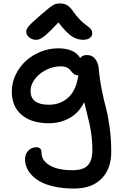

<svg xmlns="http://www.w3.org/2000/svg" viewBox="-20 -840 704 1120"><path d="M189 -607.9Q166.5 -607.9 149.7 -622.6Q132.8 -637.2 132.8 -654.8Q132.8 -668.9 147.5 -687Q162.1 -705.1 215.8 -751Q227.1 -760.3 245.8 -776.6Q264.6 -793 270.8 -797.4Q276.9 -801.8 288.6 -809.1Q300.3 -816.4 309.3 -818.1Q318.4 -819.8 331.1 -819.8Q355.5 -819.8 372.8 -809.1Q390.1 -798.3 409.2 -770Q425.8 -746.6 443.6 -728Q461.4 -709.5 473.9 -700.2Q486.3 -690.9 497.1 -682.6Q507.8 -674.3 512.9 -666Q518.1 -657.7 518.1 -646Q518.1 -627.9 503.4 -617.9Q488.8 -607.9 463.9 -607.9Q429.2 -607.9 398.2 -628.7Q367.2 -649.4 320.8 -709Q287.1 -673.3 265.1 -652.3Q243.2 -631.3 228.8 -621.8Q214.4 -612.3 206.8 -610.1Q199.2 -607.9 189 -607.9ZM412.1 259.8Q348.1 259.8 297.4 248.5Q246.6 237.3 215.1 219.7Q183.6 202.1 162.8 179Q142.1 155.8 134 133.5Q126 111.3 126 88.9Q126 59.1 144.5 39.1Q163.1 19 192.9 19Q222.2 19 222.2 50.8Q222.2 96.7 270 124.8Q317.9 152.8 402.8 152.8Q466.8 152.8 492.9 124Q519 95.2 519 35.2Q519 -5.4 513.9 -46.6Q508.8 -87.9 503.2 -112.8Q497.6 -137.7 486.6 -181.4Q475.6 -225.1 471.2 -244.1Q440.4 -181.6 385.7 -151.4Q331.1 -121.1 265.1 -121.1Q164.1 -121.1 106.4 -169.7Q48.8 -218.3 48.8 -307.1Q48.8 -357.4 71.3 -404.1Q93.8 -450.7 130.6 -484.4Q167.5 -518.1 217 -538.1Q266.6 -558.1 318.8 -558.1Q414.6 -558.1 448.2 -501Q458.5 -519 487.8 -519Q518.6 -519 536.1 -495.4Q553.7 -471.7 556.2 -438Q561 -378.9 573.7 -316.2Q586.4 -253.4 598.4 -209Q610.4 -164.6 619.6 -96.7Q628.9 -28.8 628.9 44.9Q628.9 145.5 572 202.6Q515.1 259.8 412.1 259.8ZM158.2 -310.1Q158.2 -229 265.1 -229Q332.5 -229 378.7 -271.5Q424.8 -314 437 -400.9H433.1Q422.4 -400.9 414.3 -406.2Q406.2 -411.6 400.1 -419.2Q394 -426.8 386.7 -434.6Q379.4 -442.4 366.2 -447.8Q353 -453.1 335 -453.1Q290.5 -453.1 249.3 -432.4Q208 -411.6 183.1 -378.4Q158.2 -345.2 158.2 -310.1Z"/></svg>

Font: Shantell Sans Irregular
Style: Regular
Weight: 500
Designer: Stephen Nixon, Anya Danilova, Shantell Martin
Foundry: Arrow Type
Version: Version 1.006;[9816181b4]